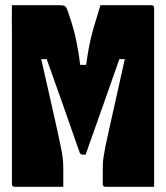

<svg xmlns="http://www.w3.org/2000/svg" viewBox="-20 -720 640 740"><path d="M224 0H37Q26 0 26 -11V-602Q25 -651 26 -700H207Q222 -700 229 -697Q236 -694 242 -675Q254 -640 261 -615.5Q268 -591 272.5 -570Q277 -549 281 -525.5Q285 -502 289 -470H312Q318 -513 324 -544Q330 -575 340 -610Q350 -645 367 -700H563Q574 -700 574 -689V0H387Q376 0 376 -11V-59Q376 -76 376.5 -88Q377 -100 379 -114.5Q381 -129 386 -154Q391 -179 400.5 -221Q410 -263 424.5 -328.5Q439 -394 461 -492H440Q409 -403 375 -307.5Q341 -212 310 -124H299Q296 -124 292.5 -125.5Q289 -127 287 -132Q256 -221 224 -312Q192 -403 160 -492H139Q161 -394 176 -328.5Q191 -263 200 -221.5Q209 -180 214 -155.5Q219 -131 221 -116Q223 -101 223.5 -88.5Q224 -76 224 -59Z"/></svg>

Font: Recursive Mn Lnr St XBk
Style: Regular
Weight: 1000
Monospace: yes
Version: Version 1.079;hotconv 1.0.112;makeotfexe 2.5.65598; ttfautoh